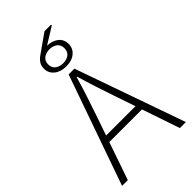

<svg xmlns="http://www.w3.org/2000/svg" viewBox="-279 -1006 1085 1085"><g transform="rotate(-45 263.0 -464.0)"><path d="M8 0 240 -659H286L518 0H470L338 -388Q318 -447 300 -501.5Q282 -556 265 -616H261Q244 -556 226 -501.5Q208 -447 188 -388L54 0ZM114 -226V-265H409V-226ZM263 -700Q219 -700 191.5 -722.5Q164 -745 164 -780Q164 -803 174 -819Q184 -835 204 -849L316 -928H367L370 -923L254 -851L265 -860Q307 -860 334.5 -839Q362 -818 362 -780Q362 -745 335 -722.5Q308 -700 263 -700ZM263 -725Q291 -725 309.5 -739Q328 -753 328 -780Q328 -808 309.5 -822Q291 -836 263 -836Q236 -836 217 -822Q198 -808 198 -780Q198 -753 217 -739Q236 -725 263 -725Z"/></g></svg>

Font: Source Sans 3 ExtraLight Light
Style: Regular
Weight: 300
Version: Version 3.052;hotconv 1.1.0;makeotfexe 2.6.0